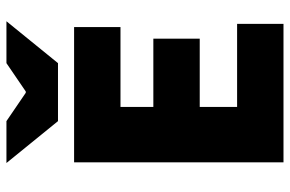

<svg xmlns="http://www.w3.org/2000/svg" viewBox="-172 -728 900 596"><g transform="rotate(-90 278.0 -430.0)"><path d="M72 0V-650H492V-506H244V-404H456V-260H244V-144H502V0ZM200 -700 70 -860H200L288 -800H292L380 -860H510L380 -700Z"/></g></svg>

Font: Mada Black
Style: Regular
Weight: 900
Designer: Khaled Hosny
Version: Version 1.5